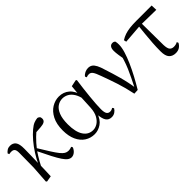

<svg xmlns="http://www.w3.org/2000/svg" viewBox="103 -1263 2008 2008"><g transform="rotate(-45 1107.5 -258.5)"><path d="M114 11.1 104.2 3.1 117.3 -191.8 119.8 -402.2Q120.6 -443.1 108.6 -458.6Q96.6 -474.2 68.2 -474.2Q59.6 -474.2 52 -473.3Q44.3 -472.4 36.5 -470.4L29.1 -488Q40.4 -503.6 58.7 -515.5Q77 -527.4 101.6 -527.4Q144.5 -527.4 166.7 -498.4Q188.9 -469.3 187.9 -397.8Q187.9 -346.1 186.1 -289.8Q184.3 -233.4 182.8 -177.6L185 -174.4Q183.8 -130 182.4 -86.7Q181.1 -43.4 179.1 0ZM172.7 -128.6 158.1 -155.3H165.2L172.1 -171Q200 -232.9 236.3 -289.9Q272.5 -346.8 313.6 -395.1Q354.8 -443.4 396.1 -478.1Q430.9 -507.7 458.9 -518.4Q486.8 -529 511.7 -530.6Q524.6 -527.2 534.2 -518.5Q543.7 -509.8 543.7 -489.9Q543.7 -464.7 524.8 -452.6Q505.9 -440.5 468.1 -437.9L378.1 -431.6L450.1 -474.7Q405.4 -441.2 362.4 -399.5Q319.4 -357.7 274.8 -300.4L269.2 -293.4Q251.3 -266.1 236.9 -243.4Q222.6 -220.8 207.8 -194.4Q193 -168.1 172.7 -128.6ZM475.4 14.6Q453.6 14.6 432.9 -0.4Q412.3 -15.4 388.6 -50.5Q364.8 -85.6 333.6 -145.5Q302.4 -205.4 258.8 -295.8L280 -317.2Q327.7 -238.7 359.9 -188Q392 -137.3 415.2 -108.6Q438.4 -79.9 457.8 -68.5Q477.2 -57.1 499.3 -57.1Q514 -57.1 526.9 -60.3Q539.9 -63.4 548.5 -67L556.9 -50.7Q543.1 -19.1 520.9 -2.2Q498.7 14.6 475.4 14.6Z M816.8 14.4Q756.7 14.4 708.8 -16.7Q660.9 -47.8 633.7 -107.2Q606.5 -166.5 606.5 -250.6Q606.5 -344.2 638.6 -406.4Q670.6 -468.5 721.3 -499.6Q772.1 -530.6 828.2 -530.6Q895.2 -530.6 943.5 -489.4Q991.8 -448.1 1011.7 -358.5H1019.3L997.5 -312.6Q985.5 -379.3 961.1 -418.1Q936.6 -456.9 905.2 -473.4Q873.8 -490 839.7 -490Q799.8 -490 765.5 -467Q731.2 -444 710.2 -392.9Q689.2 -341.7 689.2 -257.8Q689.2 -144.9 728.3 -86Q767.4 -27.2 835.4 -27.2Q867.3 -27.2 899 -46.2Q930.8 -65.2 954.1 -106.4Q977.3 -147.6 981.1 -212.9L990.4 -403.1L1001 -510.5L1073.8 -525.8L1083.8 -518.4Q1076.4 -466.9 1069.8 -410.4Q1063.2 -353.9 1057.7 -299.8Q1052.2 -245.7 1049.2 -200.8Q1046.2 -155.9 1046.2 -126.6Q1046.2 -76.9 1059.2 -57.8Q1072.2 -38.7 1096.6 -38.7Q1110.4 -38.7 1120.2 -42.6Q1130 -46.5 1139.5 -52L1150.8 -34.9Q1138.5 -13.4 1117.2 0.6Q1095.9 14.6 1068.4 14.6Q1026 14.6 1004.4 -17.4Q982.8 -49.4 978.1 -127.8L990.9 -128.2Q966.3 -50.9 917.8 -18.3Q869.4 14.4 816.8 14.4Z M1408.3 7.3Q1386.3 -100.7 1355.6 -193.6Q1324.8 -286.5 1294.7 -367.2Q1273.2 -428.8 1256.7 -451.1Q1240.3 -473.5 1215.8 -473.5Q1193.8 -473.5 1177.8 -465.5L1169.6 -484.2Q1184.3 -503.8 1207.8 -514.8Q1231.4 -525.8 1254.8 -525.8Q1283.3 -525.8 1302.9 -512.4Q1322.4 -498.9 1338.3 -468.4Q1354.3 -437.9 1368.9 -386.3Q1395.8 -305.9 1421.7 -212.5Q1447.6 -119.1 1461.2 -22.3H1446.7L1453.1 -33.8Q1479.7 -86.9 1502.2 -132.7Q1524.7 -178.4 1543.6 -222.6Q1562.6 -266.8 1578.3 -315.8Q1593.9 -364.7 1607.7 -423.6L1594.7 -295.2Q1583.9 -355.7 1578 -395.9Q1572.1 -436.1 1572.1 -462Q1572.1 -495.7 1584.8 -513.3Q1597.5 -530.8 1620.9 -530.8Q1632.8 -530.8 1640.2 -527.2Q1647.5 -523.6 1653.4 -516.7Q1656.1 -505.4 1657.1 -494.5Q1658.1 -483.5 1658.1 -469.6Q1658.1 -427.2 1641.1 -371.4Q1624.2 -315.7 1596.2 -252.2Q1568.2 -188.7 1533.1 -122.9Q1498 -57.2 1460.8 4.4Z M1732.7 -437.1 1726.5 -465Q1756.8 -484.8 1790 -495.9Q1823.2 -507.1 1864.9 -512.1Q1906.6 -517 1962.4 -517H2188L2190.9 -450.5L1956.4 -454.5ZM2016.2 14.6Q1968.7 14.6 1941.8 -14.3Q1914.9 -43.2 1914.9 -112.1Q1914.9 -170.4 1919 -232.2Q1923.1 -293.9 1929.4 -355.7Q1935.8 -417.4 1941.5 -474.9H1981L1984 -136.8Q1986 -83.2 2002.5 -65Q2018.9 -46.9 2047.5 -46.9Q2064.3 -46.9 2077.7 -50.3Q2091.1 -53.7 2103.3 -60.7L2110.9 -42.7Q2096 -15 2072.8 -0.2Q2049.6 14.6 2016.2 14.6Z"/></g></svg>

Font: Noto Serif SC
Style: Regular
Weight: 200
Designer: Ryoko NISHIZUKA 西塚涼子 (kana & ideographs); Frank Grießhammer (Latin, Greek & Cyrillic); Wenlong ZHANG 张文龙 (bopomofo); San
Foundry: Adobe
Version: Version 2.001;hotconv 1.1.0;makeotfexe 2.6.0